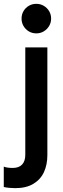

<svg xmlns="http://www.w3.org/2000/svg" viewBox="-48 -768 331 1002"><path d="M-28.3 208V101.6Q-11.2 108.4 18.6 108.4Q50.8 108.4 67.4 90.6Q84 72.8 84 40V-520.5H199.2V41Q199.2 91.8 181.2 130.6Q163.1 169.4 125.5 191.7Q87.9 213.9 32.2 213.9Q-0.5 213.9 -28.3 208ZM64.5 -670.9Q64.5 -692.4 74.7 -710Q85 -727.5 102.5 -737.8Q120.1 -748 141.6 -748Q162.6 -748 180.2 -737.8Q197.8 -727.5 208.3 -710Q218.8 -692.4 218.8 -670.9Q218.8 -649.9 208.3 -632.3Q197.8 -614.7 180.2 -604.2Q162.6 -593.8 141.6 -593.8Q120.1 -593.8 102.5 -604.2Q85 -614.7 74.7 -632.3Q64.5 -649.9 64.5 -670.9Z"/></svg>

Font: Reddit Sans Vanilla SemiBold
Style: Regular
Weight: 600
Designer: Stephen Hutchings
Foundry: Reddit
Version: Version 1.013